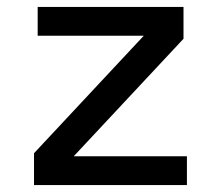

<svg xmlns="http://www.w3.org/2000/svg" viewBox="-20 -536 640 556"><path d="M521.3 0V-83.5H193.5L511.4 -423.7V-516H89.1V-432.5H396.3L78.5 -92.3V0Z"/></svg>

Font: Margiela Mono Medium
Style: Regular
Weight: 500
Designer: Mike Abbink, Paul van der Laan, Pieter van Rosmalen
Foundry: Bold Monday
Version: Version 2.003 2021